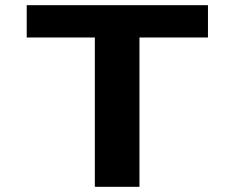

<svg xmlns="http://www.w3.org/2000/svg" viewBox="-20 -720 915 740"><path d="M345.5 0V-575.5H83V-700H781.5V-575.5H517.5V0Z"/></svg>

Font: Trispace SemiExpanded
Style: Bold
Weight: 700
Width: 6
Designer: Tyler Finck
Foundry: Etcetera Type Company
Version: Version 1.210; ttfautohint (v1.8.3)